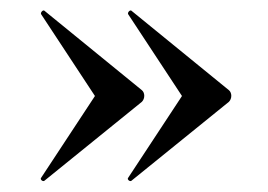

<svg xmlns="http://www.w3.org/2000/svg" viewBox="-20 -347 509 364"><path d="M65 -326C62 -330 56 -323 58 -320L160 -165L58 -10C55 -7 62 -1 65 -5L249 -154C255 -160 255 -171 249 -176ZM230 -326C227 -330 221 -323 223 -320L325 -165L223 -10C220 -7 227 -1 230 -5L414 -154C420 -160 420 -171 414 -176Z"/></svg>

Font: Cormorant SC Semi
Style: Regular
Weight: 600
Designer: Christian Thalmann (Catharsis Fonts)
Version: Version 1.000;PS 001.000;hotconv 1.0.70;makeotf.lib2.5.58329